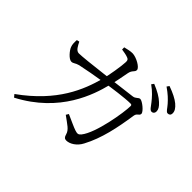

<svg xmlns="http://www.w3.org/2000/svg" viewBox="-176 -1042 1352 1352"><g transform="rotate(45 500.0 -366.0)"><path d="M854.6 -563.9C868.5 -563.9 878.6 -573.4 878.6 -590.1C878.6 -609.9 868.7 -626.9 843.9 -649.6C818.6 -673.5 780.8 -695.8 729.2 -716.5L716.4 -699C759.9 -668.4 786.8 -636.7 807.2 -611.1C826.7 -586.5 838.4 -563.9 854.6 -563.9ZM573.5 4C608.1 4 653.4 -23.3 677.9 -71.7C737.8 -183.4 765 -316.3 785.9 -456.5C790.3 -485.1 814.9 -482.3 814.9 -503.6C814.9 -524.5 756.6 -571.9 735.6 -571.9C718.7 -571.9 711.5 -549.9 684.3 -546.9C588.9 -535.3 262.1 -492.6 202.5 -492.6C174.8 -492.6 160.1 -526.5 146 -553.7L126.3 -549.1C124.8 -528.6 124.2 -504.8 132 -485.9C139.9 -462.5 179.9 -413.9 206 -413.9C225.9 -413.9 232.1 -427.7 262.9 -435.4C296.1 -443.3 415.1 -465.2 475.7 -474.3C534.9 -483.2 651.5 -500.4 710.9 -500.4C718.6 -500.4 722.6 -495.8 722.6 -489C722.6 -425 682.9 -180.9 619.1 -102.3C604.7 -84.8 594.7 -83.7 568.1 -92.4C548.4 -98.7 497.3 -122.3 454.8 -141.4L443 -122C499.7 -79.6 532.5 -63.3 542.3 -26.3C547.8 -4.7 556.6 4 573.5 4ZM83.7 30.3 100.2 50.3C402.8 -108 481.8 -366.6 512.1 -484.3C525.1 -530.8 538.5 -603.4 545.1 -639C552.6 -676.6 574.9 -676.6 574.9 -699.2C574.9 -723.6 508.4 -760.1 470.3 -760.9C450.9 -761.7 419.3 -754.1 398.2 -748.8L398.4 -727.5C416.5 -724.6 443.8 -720.7 461.6 -713.6C477.5 -707.6 480.5 -700.5 479.8 -681.7C479 -645.3 460.5 -531.4 446.8 -483C407.5 -340.3 334.8 -149 83.7 30.3ZM943.7 -635.8C959 -635.8 968.3 -644.7 968.3 -661.5C968.3 -682.4 956.9 -701.6 931.1 -723.5C906.7 -743.8 867.9 -763.5 816.6 -781.8L804.1 -764.4C849.8 -732.9 873.6 -709 895.9 -683.8C917.8 -659.6 927.5 -635.8 943.7 -635.8Z"/></g></svg>

Font: Source Han Serif CN VF
Style: Regular
Weight: 250
Designer: Ryoko NISHIZUKA 西塚涼子 (kana & ideographs); Frank Grießhammer (Latin, Greek & Cyrillic); Wenlong ZHANG 张文龙 (bopomofo); San
Foundry: Adobe
Version: Version 2.002;hotconv 1.1.0;makeotfexe 2.6.0